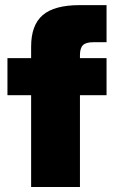

<svg xmlns="http://www.w3.org/2000/svg" viewBox="-20 -748 466 768"><path d="M406.2 -515.6V-367.2H299.8V0H104.5V-367.2H9.8V-515.6H104.5V-561.5Q104.5 -647.9 151.1 -687.7Q197.8 -727.5 298.8 -727.5H406.2V-579.1H352.5Q323.7 -579.1 311.8 -567.4Q299.8 -555.7 299.8 -527.3V-515.6Z"/></svg>

Font: Inter Display Black
Style: Regular
Weight: 900
Designer: Rasmus Andersson
Foundry: rsms
Version: Version 4.000;git-a52131595